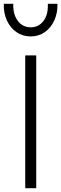

<svg xmlns="http://www.w3.org/2000/svg" viewBox="-33 -992 323 1012"><path d="M100 0V-700H158V0ZM129 -800Q86.5 -800 54 -822.5Q21.5 -845 3.5 -883.8Q-14.5 -922.5 -13 -972H37Q35 -916.5 60.8 -882.2Q86.5 -848 129 -848Q171 -848 196.5 -882.2Q222 -916.5 219 -972H270Q271 -923 253 -884Q235 -845 202.8 -822.5Q170.5 -800 129 -800Z"/></svg>

Font: Geologica Cursive Thin
Style: Regular
Weight: 250
Designer: Sindre Bremnes, Frode Helland
Foundry: Monokrom Skriftforlag AS
Version: Version 1.010;gftools[0.9.28]